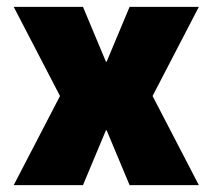

<svg xmlns="http://www.w3.org/2000/svg" viewBox="-20 -540 620 560"><path d="M20 0 155 -260 20 -520H222L289 -360H291L358 -520H560L425 -260L560 0H358L291 -160H289L222 0Z"/></svg>

Font: M PLUS 1 Thin Black
Style: Regular
Weight: 900
Version: Version 1.001